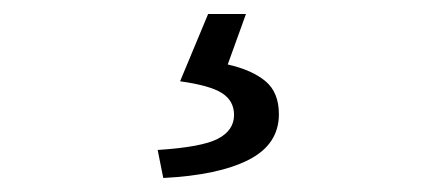

<svg xmlns="http://www.w3.org/2000/svg" viewBox="-20 -28 640 274"><path d="M213 226 205 186Q268 182 291 170Q314 158 314 136Q314 116 297 105Q280 94 237 88L277 -8H331L305 64Q340 72 359 88Q378 104 378 135Q378 178 335 200Q292 222 213 226Z"/></svg>

Font: Source Code Variable
Style: Regular
Weight: 400
Monospace: yes
Designer: Paul D. Hunt, Teo Tuominen
Foundry: Adobe Systems Incorporated
Version: Version 1.010;hotconv 1.0.106;makeotfexe 2.5.65593